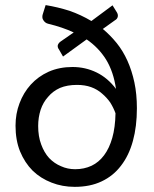

<svg xmlns="http://www.w3.org/2000/svg" viewBox="-20 -727 606 754"><path d="M275.4 -62.5Q310.5 -62.5 339.8 -76.2Q368.2 -89.8 388.7 -117.2Q409.2 -144.5 420.9 -185.5Q432.6 -226.6 433.6 -282.2Q425.8 -303.7 413.1 -324.2Q399.4 -343.8 380.9 -359.4Q362.3 -376 337.9 -384.8Q313.5 -393.6 282.2 -393.6Q244.1 -393.6 215.8 -381.8Q187.5 -369.1 168.9 -346.7Q149.4 -325.2 139.6 -295.9Q129.9 -265.6 129.9 -232.4Q129.9 -191.4 141.6 -160.2Q153.3 -127.9 172.9 -106.4Q193.4 -85 219.7 -74.2Q245.1 -62.5 275.4 -62.5ZM383.8 -613.3Q413.1 -588.9 438.5 -557.6Q462.9 -527.3 480.5 -488.3Q498 -449.2 507.8 -403.3Q517.6 -357.4 517.6 -301.8Q517.6 -230.5 502 -173.8Q486.3 -116.2 455.1 -76.2Q424.8 -36.1 378.9 -14.6Q334 6.8 273.4 6.8Q224.6 6.8 182.6 -9.8Q139.6 -26.4 108.4 -56.6Q77.1 -87.9 58.6 -132.8Q41 -176.8 41 -233.4Q41 -280.3 56.6 -321.3Q72.3 -363.3 100.6 -394.5Q129.9 -426.8 170.9 -445.3Q212.9 -463.9 264.6 -463.9Q315.4 -463.9 359.4 -442.4Q403.3 -420.9 435.5 -377.9Q425.8 -445.3 396.5 -493.2Q367.2 -540 320.3 -572.3Q289.1 -549.8 227.5 -504.9Q223.6 -511.7 211.9 -532.2Q205.1 -541 207 -549.8Q210 -558.6 218.8 -564.5Q235.4 -576.2 269.5 -599.6Q225.6 -620.1 168.9 -633.8Q157.2 -636.7 150.4 -647.5Q142.6 -658.2 149.4 -675.8Q153.3 -686.5 159.2 -707Q207 -699.2 252.9 -684.6Q297.9 -668.9 338.9 -644.5Q366.2 -665 421.9 -706.1Q425.8 -699.2 439.5 -677.7Q444.3 -668.9 442.4 -661.1Q440.4 -652.3 431.6 -647.5Q416 -635.7 383.8 -613.3Z"/></svg>

Font: Lato
Style: Regular
Weight: 400
Designer: Lukasz Dziedzic with Adam Twardoch and Botio Nikoltchev
Version: Version 2.015; 2015-08-06; http://www.latofonts.com/